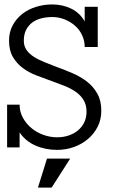

<svg xmlns="http://www.w3.org/2000/svg" viewBox="-20 -668 586 870"><path d="M439 -166Q439 -126 422.4 -93.5Q405.8 -61 377.9 -37.6Q350.1 -14.2 314 -1.5Q277.8 11.2 238.8 11.2Q185.1 11.2 140.1 -8.8Q95.2 -28.8 68.8 -67.9V0H12.2V-193.8H68.8Q68.8 -161.1 84 -134Q99.1 -106.9 122.6 -87.4Q146 -67.9 176.5 -56.9Q207 -45.9 238.8 -45.9Q267.1 -45.9 291 -54Q314.9 -62 333 -76.9Q351.1 -91.8 361.6 -113.3Q372.1 -134.8 372.1 -162.1Q372.1 -192.9 358.6 -214.8Q345.2 -236.8 322.5 -252.4Q299.8 -268.1 271.5 -279.1Q243.2 -290 213.9 -300.8Q179.2 -313 144.5 -326.4Q109.9 -339.8 82.5 -360.4Q55.2 -380.9 38.1 -410.4Q21 -439.9 21 -483.9Q21 -522.9 37.6 -553.5Q54.2 -584 81.1 -605Q107.9 -626 143.6 -637Q179.2 -647.9 216.8 -647.9Q263.2 -647.9 302.5 -628.9Q341.8 -609.9 363.8 -570.8V-637.2H422.9V-455.1H363.8Q363.8 -483.9 351.8 -509Q339.8 -534.2 319.3 -552Q298.8 -569.8 272.5 -580.3Q246.1 -590.8 216.8 -590.8Q190.9 -590.8 167.5 -585Q144 -579.1 126.5 -566.2Q108.9 -553.2 98.4 -532.7Q87.9 -512.2 87.9 -483.9Q87.9 -459 100.3 -441.4Q112.8 -423.8 133.8 -410.4Q154.8 -397 182.4 -386Q210 -375 238.8 -363.8Q274.9 -351.1 310.5 -335.4Q346.2 -319.8 374.5 -297.9Q402.8 -275.9 420.9 -243.9Q439 -211.9 439 -166ZM297.9 50.8 213.9 182.1H151.9L192.9 50.8Z"/></svg>

Font: Anonymous Pro
Style: Regular
Weight: 400
Monospace: yes
Designer: Mark Simonson
Version: Version 1.002